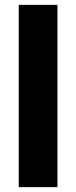

<svg xmlns="http://www.w3.org/2000/svg" viewBox="-20 -770 313 790"><path d="M216.3 0H57.1V-750H216.3Z"/></svg>

Font: Heebo ExtraBold
Style: Regular
Weight: 800
Designer: Oded Ezer
Foundry: Ezer Type House
Version: Version 3.100